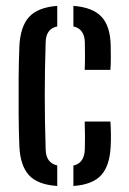

<svg xmlns="http://www.w3.org/2000/svg" viewBox="-20 -627 438 654"><path d="M46 -128.5Q44 -174.5 43.5 -236Q43 -297.5 43.5 -360Q44 -422.5 46 -470Q49.5 -537.5 79.5 -569.8Q109.5 -602 175 -607V-537Q136 -529 135.5 -482Q132.5 -389.5 132.5 -302Q132.5 -214.5 135.5 -119.5Q136 -72 175 -63.5V6.5Q108 2 78.5 -30.5Q49 -63 46 -128.5ZM268.5 -389Q269.5 -411.5 269.5 -437.2Q269.5 -463 269 -482.5Q268 -528.5 230 -537V-607Q295.5 -602 325.5 -570.2Q355.5 -538.5 357 -473Q357.5 -453.5 357.5 -429.8Q357.5 -406 356 -389ZM230 6.5V-63Q268 -71.5 269 -120Q269.5 -140 269.5 -161.5Q269.5 -183 268.5 -213H356Q357.5 -196.5 357.8 -171.2Q358 -146 357 -128.5Q354 -62.5 324.5 -30.2Q295 2 230 6.5Z"/></svg>

Font: Big Shoulders Stencil Text Medium
Style: Regular
Weight: 500
Designer: Patric King
Foundry: XO Type Co
Version: Version 1.000